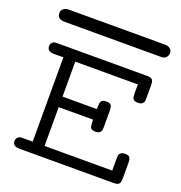

<svg xmlns="http://www.w3.org/2000/svg" viewBox="-142 -925 984 1046"><g transform="rotate(20 350.0 -402.0)"><path d="M37.1 -769Q37.1 -775.9 39.1 -782.5Q41 -789.1 51.5 -796.6Q62 -804.2 79.1 -804.2H637.2Q654.3 -804.2 664.3 -796.6Q674.3 -789.1 676.3 -782Q678.2 -774.9 678.2 -769Q678.2 -756.8 669.2 -745.4Q660.2 -733.9 639.2 -733.9H81.1Q37.1 -733.9 37.1 -769ZM45.9 -29.8Q45.9 -43.9 53.5 -51.5Q61 -59.1 67.6 -60.1Q74.2 -61 85.9 -61H140.1V-549.8H85.9Q45.9 -549.8 45.9 -580.1Q45.9 -594.2 53.5 -601.6Q61 -608.9 67.6 -609.9Q74.2 -610.8 85.9 -610.8H601.1Q626 -610.8 633.5 -602.5Q641.1 -594.2 641.1 -569.8V-497.1Q641.1 -483.9 640.1 -477.1Q639.2 -470.2 630.6 -463.1Q622.1 -456.1 606 -456.1Q583 -456.1 577.4 -466.6Q571.8 -477.1 571.8 -497.1V-549.8H209V-347.2H408.2Q408.2 -372.1 409.7 -381.6Q411.1 -391.1 418.5 -397.5Q425.8 -403.8 442.9 -403.8Q465.8 -403.8 471.4 -393.3Q477.1 -382.8 477.1 -362.8V-270Q477.1 -256.8 476.1 -250Q475.1 -243.2 467 -236.1Q459 -229 442.9 -229Q418.9 -229 413.6 -240Q408.2 -251 408.2 -286.1H209V-61H601.1V-129.9Q601.1 -143.1 602.1 -150.1Q603 -157.2 611.6 -164.1Q620.1 -170.9 636.2 -170.9Q659.2 -170.9 664.6 -160.4Q669.9 -149.9 669.9 -129.9V-41Q669.9 -17.1 661.9 -8.5Q653.8 0 629.9 0H85.9Q45.9 0 45.9 -29.8Z"/></g></svg>

Font: CMU Typewriter Text Variable Width
Style: Medium
Weight: 500
Version: Version 0.7.0